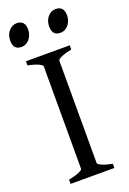

<svg xmlns="http://www.w3.org/2000/svg" viewBox="-155 -852 606 905"><g transform="rotate(-20 148.0 -399.5)"><path d="M34.2 0V-21Q67.4 -27.8 86.2 -35.9Q105 -43.9 105 -50.8V-564Q105 -569.8 87.2 -578.6Q69.3 -587.4 34.2 -594.2V-615.2H253.9V-594.2Q220.7 -587.4 201.9 -579.1Q183.1 -570.8 183.1 -564V-50.8Q183.1 -44.9 200.9 -36.4Q218.8 -27.8 253.9 -21V0ZM290.5 -752.4Q290.5 -738.8 286.1 -726.6Q281.7 -714.4 274.2 -705.3Q266.6 -696.3 256.3 -690.9Q246.1 -685.5 233.9 -685.5Q211.9 -685.5 202.4 -697.8Q192.9 -710 192.9 -732.4Q192.9 -746.1 197.3 -758.3Q201.7 -770.5 209.5 -779.5Q217.3 -788.6 227.3 -793.7Q237.3 -798.8 249 -798.8Q290.5 -798.8 290.5 -752.4ZM95.2 -752.4Q95.2 -738.8 90.8 -726.6Q86.4 -714.4 78.9 -705.3Q71.3 -696.3 61 -690.9Q50.8 -685.5 38.6 -685.5Q16.6 -685.5 7.1 -697.8Q-2.4 -710 -2.4 -732.4Q-2.4 -746.1 2 -758.3Q6.3 -770.5 14.2 -779.5Q22 -788.6 32 -793.7Q42 -798.8 53.7 -798.8Q95.2 -798.8 95.2 -752.4Z"/></g></svg>

Font: Gentium Plus Phon
Style: Regular
Weight: 400
Designer: J. Victor Gaultney, Annie Olsen, Iska Routamaa, Becca Hirsbrunner
Foundry: SIL International
Version: Version 5.000